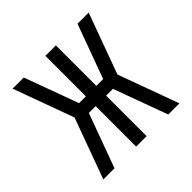

<svg xmlns="http://www.w3.org/2000/svg" viewBox="-139 -649 778 778"><g transform="rotate(-45 250.0 -260.0)"><path d="M96 0H32L127 -260L32 -520H96L181 -288H220V-520H280V-288H319L404 -520H468L373 -260L468 0H404L319 -232H280V0H220V-232H181Z"/></g></svg>

Font: Iosevka Curly Light
Style: Regular
Weight: 300
Monospace: yes
Designer: Belleve Invis
Foundry: Belleve Invis
Version: Version 22.1.2; ttfautohint (v1.8.4)